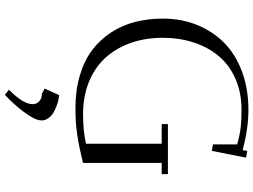

<svg xmlns="http://www.w3.org/2000/svg" viewBox="-148 -604 1056 801"><g transform="rotate(90 380.5 -204.0)"><path d="M58.1 -355Q58.1 -431.2 84 -496.1Q109.9 -561 157.5 -609.1Q205.1 -657.2 277.8 -684.6Q350.6 -711.9 439.9 -711.9Q514.6 -711.9 606.9 -688L609.9 -707L638.2 -702.1L609.9 -559.1L583 -564V-665Q540 -676.8 509.5 -679.9Q479 -683.1 439 -683.1Q366.7 -683.1 309.1 -657.7Q251.5 -632.3 214.4 -587.9Q177.2 -543.5 157.7 -483.6Q138.2 -423.8 138.2 -354Q138.2 -282.7 159.2 -222.2Q180.2 -161.6 220 -116.9Q259.8 -72.3 320.6 -47.1Q381.3 -22 457 -22Q525.4 -22 580.1 -34.2V-350.1H498V-376H707V-350.1H660.2V-22Q593.8 -5.4 543.5 2.2Q493.2 9.8 432.1 9.8Q356.4 9.8 294.4 -8.8Q232.4 -27.3 189 -60.3Q145.5 -93.3 115.7 -139.2Q85.9 -185.1 72 -239.3Q58.1 -293.5 58.1 -355ZM350.1 138.2 377 78.1Q382.3 78.1 393.6 80.1Q404.8 82 420.4 87.6Q436 93.3 449.7 101.1Q463.4 108.9 473.1 122.1Q482.9 135.3 482.9 150.9Q482.9 176.8 449.7 221.9Q416.5 267.1 376 304.2L355 287.1Q415 227.1 415 189Q415 173.3 405.8 163.8Q396.5 154.3 387.9 152.1Q379.4 149.9 372.1 149.9Z"/></g></svg>

Font: Dehuti Alt
Style: Book
Weight: 400
Version: Version 1.2